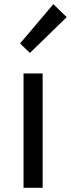

<svg xmlns="http://www.w3.org/2000/svg" viewBox="-20 -892 337 912"><path d="M91.8 0V-543H182.6V0ZM122.1 -640.6 75.2 -685.5 233.4 -872.1 296.9 -810.5Z"/></svg>

Font: irohakakuC Regular
Style: Regular
Weight: 400
Designer: [Source Han Sans]
Ryoko NISHIZUKA Ë•øÂ°öÊ∂ºÂ≠ê (kana & ideographs); Paul D. Hunt (Latin, Greek & Cyrillic); Wenlong ZHAN
Version: Version 1.001.20160904